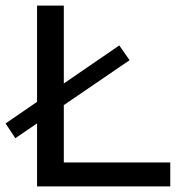

<svg xmlns="http://www.w3.org/2000/svg" viewBox="-54 -669 680 689"><path d="M175 -649V-86H557V0H79V-649ZM374 -506 411 -453 1 -173 -34 -226Z"/></svg>

Font: Syne Medium
Style: Regular
Weight: 500
Designer: Lucas Descroix
Foundry: Bonjour Monde
Version: Version 2.200; ttfautohint (v1.8.4)